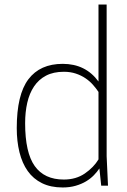

<svg xmlns="http://www.w3.org/2000/svg" viewBox="-20 -820 560 848"><path d="M257 8Q204 8 165.5 -11Q127 -30 102.5 -64.5Q78 -99 66 -147.5Q54 -196 54 -254Q54 -402 105.5 -470Q157 -538 257 -538Q358 -538 415 -460V-800H451V-130L457 0H427L419 -76Q409 -61 394.5 -46Q380 -31 360 -19Q340 -7 314 0.5Q288 8 257 8ZM262 -27Q316 -27 355 -54Q394 -81 415 -116V-414Q405 -429 391 -445Q377 -461 358 -474Q339 -487 315 -495Q291 -503 262 -503Q216 -503 183.5 -486Q151 -469 130.5 -438.5Q110 -408 100.5 -366.5Q91 -325 91 -276Q91 -146 133.5 -86.5Q176 -27 262 -27Z"/></svg>

Font: Tanohe Sans ExtraLight
Style: Regular
Weight: 250
Designer: Village Type and Design LLC & Cristiano Sobral
Foundry: Cooper Hewitt Smithsonian Design Museum
Version: Version 1.00;September 29, 2021;FontCreator 13.0.0.2655 64-b